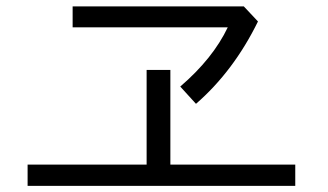

<svg xmlns="http://www.w3.org/2000/svg" viewBox="-20 -653 1040 608"><path d="M210 -566.4V-632.8H752L796.9 -585Q719.7 -427.7 600.6 -324.2L550.8 -378.9Q654.3 -467.8 701.2 -566.4ZM67.4 -64.5V-131.8H444.3V-431.6H519.5V-131.8H915V-64.5Z"/></svg>

Font: Gothic A1
Style: Regular
Weight: 400
Designer: HanYang I&C Co.,Ltd.
Foundry: HanYang I&C Co.,Ltd.
Version: Version 2.50